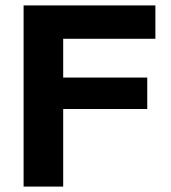

<svg xmlns="http://www.w3.org/2000/svg" viewBox="-20 -688 630 708"><path d="M67 0V-668H553V-545H213V-402H523V-286H213V0Z"/></svg>

Font: Gantari
Style: Bold
Weight: 700
Designer: Anugrah Pasau
Foundry: Lafontype
Version: Version 1.000; ttfautohint (v1.6)